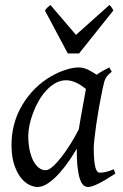

<svg xmlns="http://www.w3.org/2000/svg" viewBox="-20 -726 490 766"><path d="M294.4 -210.4Q297.9 -232.4 302 -256.1Q306.2 -279.8 310.3 -301.8Q314.5 -323.7 317.6 -342Q320.8 -360.4 322.8 -371.1Q315.4 -377 306.6 -383.1Q297.9 -389.2 287.8 -394.3Q277.8 -399.4 266.8 -402.6Q255.9 -405.8 244.1 -405.8Q221.7 -405.8 201.9 -394.8Q182.1 -383.8 165.3 -365.7Q148.4 -347.7 135 -324.5Q121.6 -301.3 112.3 -276.6Q103 -252 97.9 -228Q92.8 -204.1 92.8 -185.1Q92.8 -153.3 98.1 -127.9Q103.5 -102.5 112.8 -84.5Q122.1 -66.4 134.8 -56.6Q147.5 -46.9 162.1 -46.9Q173.8 -46.9 190.7 -61.8Q207.5 -76.7 225.8 -100.3Q244.1 -124 262.2 -153.1Q280.3 -182.1 294.4 -210.4ZM439.9 -33.2Q397.5 -5.4 371.3 7.3Q345.2 20 331.1 20Q322.3 20 314.2 13.9Q306.2 7.8 299.8 -9Q293.5 -25.9 289.8 -55.7Q286.1 -85.4 286.1 -132.8Q273.4 -110.4 255.1 -83.7Q236.8 -57.1 215.8 -33.9Q194.8 -10.7 172.6 4.6Q150.4 20 129.9 20Q113.8 20 95.5 10.7Q77.1 1.5 61.8 -18.8Q46.4 -39.1 36.1 -71Q25.9 -103 25.9 -148.9Q25.9 -187.5 34.9 -224.4Q43.9 -261.2 62 -294.9Q80.1 -328.6 106.2 -358.2Q132.3 -387.7 167 -411.1Q180.2 -419.9 196 -428.2Q211.9 -436.5 228.8 -442.9Q245.6 -449.2 262.2 -453.1Q278.8 -457 293.9 -457Q304.2 -457 314 -454.3Q323.7 -451.7 332.8 -447.3Q341.8 -442.9 350.1 -437.7Q358.4 -432.6 365.7 -427.7Q377 -436 389.6 -443.1Q402.3 -450.2 416 -457L425.8 -439.9Q417.5 -433.1 412.1 -427.7Q406.7 -422.4 402.6 -415.3Q398.4 -408.2 395.5 -397.9Q392.6 -387.7 389.2 -371.1Q381.8 -335.9 375.2 -299.1Q368.7 -262.2 364 -229.5Q359.4 -196.8 356.7 -171.9Q354 -147 354 -136.2Q354 -108.4 355.7 -89.4Q357.4 -70.3 360.4 -58.8Q363.3 -47.4 367.7 -42.2Q372.1 -37.1 377.9 -37.1Q387.7 -37.1 401.1 -39.8Q414.6 -42.5 434.1 -50.8ZM295.4 -512.7H250.5L159.2 -684.1Q166 -693.4 169.9 -696.8Q173.8 -700.2 181.2 -706.1L283.2 -586.9L416.5 -706.1Q422.4 -700.7 425 -697Q427.7 -693.4 432.1 -684.1Z"/></svg>

Font: Gentium Plus
Style: Italic
Weight: 400
Italic angle: -8°
Designer: J. Victor Gaultney, Annie Olsen, Iska Routamaa
Foundry: SIL International
Version: Version 1.510